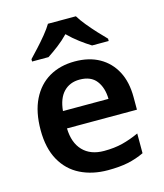

<svg xmlns="http://www.w3.org/2000/svg" viewBox="-115 -852 811 949"><g transform="rotate(-15 290.5 -378.0)"><path d="M299 -552Q372 -552 424.5 -522.5Q477 -493 506 -438.5Q535 -384 535 -306V-242H177Q179 -168 218 -127.5Q257 -87 326 -87Q379 -87 420.5 -97.5Q462 -108 506 -128V-27Q466 -8 423 1Q380 10 320 10Q241 10 179.5 -20.5Q118 -51 83.5 -113Q49 -175 49 -267Q49 -360 80.5 -423.5Q112 -487 168 -519.5Q224 -552 299 -552ZM299 -459Q249 -459 217.5 -426.5Q186 -394 180 -330H413Q412 -387 384.5 -423Q357 -459 299 -459ZM363 -766Q376 -744 398.5 -716.5Q421 -689 445 -663Q469 -637 488 -618V-606H403Q377 -622 347 -644.5Q317 -667 290 -694Q264 -667 235 -645Q206 -623 180 -606H96V-618Q115 -638 138.5 -663.5Q162 -689 184.5 -716.5Q207 -744 220 -766Z"/></g></svg>

Font: Noto Sans Tangsa SemiBold
Style: Regular
Weight: 600
Version: Version 1.504